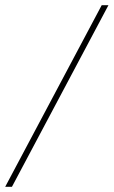

<svg xmlns="http://www.w3.org/2000/svg" viewBox="-60 -720 438 740"><path d="M332 -700H358L-14 0H-40Z"/></svg>

Font: Moderustic Light
Style: Regular
Weight: 300
Designer: Tural Alisoy
Foundry: TAFT Foundry
Version: Version 2.120